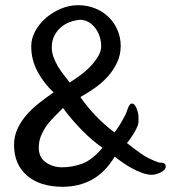

<svg xmlns="http://www.w3.org/2000/svg" viewBox="-20 -652 659 738"><path d="M186 -297Q149 -331 124.5 -376.5Q100 -422 100 -474Q100 -504 115.5 -532.5Q131 -561 156.5 -583Q182 -605 214 -618.5Q246 -632 280 -632Q316 -632 346.5 -619.5Q377 -607 398.5 -585.5Q420 -564 432 -535.5Q444 -507 444 -476Q444 -441 430 -411.5Q416 -382 394 -357.5Q372 -333 344 -313.5Q316 -294 289 -279Q312 -245 346 -209Q380 -173 420 -143Q427 -151 439 -170Q451 -189 461 -209Q464 -214 466.5 -222Q469 -230 472 -237Q475 -244 478.5 -249Q482 -254 487 -254Q493 -254 497.5 -248.5Q502 -243 505 -235.5Q508 -228 510 -220Q512 -212 512 -208Q512 -201 512.5 -192Q513 -183 511 -175Q507 -160 493.5 -138Q480 -116 468 -102Q496 -80 522 -61.5Q548 -43 586 -29Q590 -27 595.5 -27Q601 -27 605.5 -26Q610 -25 613.5 -22Q617 -19 617 -12Q617 -4 610.5 2Q604 8 595 12Q586 16 577.5 18Q569 20 565 20Q547 20 526 12.5Q505 5 485.5 -6Q466 -17 449 -29Q432 -41 421 -50Q385 10 334.5 38Q284 66 221 66Q134 66 84 23Q34 -20 34 -95Q34 -129 48 -158.5Q62 -188 84 -212.5Q106 -237 133 -258Q160 -279 186 -297ZM287 -576Q267 -574 248 -567Q229 -560 213.5 -546.5Q198 -533 188.5 -514Q179 -495 179 -469Q179 -451 185.5 -433Q192 -415 202 -398Q212 -381 224.5 -365Q237 -349 248 -335Q269 -348 291 -364.5Q313 -381 330 -399.5Q347 -418 358 -437Q369 -456 369 -474Q369 -492 363.5 -510Q358 -528 347.5 -542.5Q337 -557 321.5 -566.5Q306 -576 287 -576ZM374 -84Q336 -110 295.5 -151Q255 -192 222 -237Q208 -223 190.5 -205Q173 -187 162 -173Q148 -154 138.5 -132Q129 -110 129 -85Q129 -47 156 -28Q183 -9 219 -9Q257 -9 295 -22.5Q333 -36 374 -84Z"/></svg>

Font: BM YEONSUNG
Style: Regular
Weight: 400
Designer: Bongjin Kim; Myungsoo Han; Jaehyun Keum; Jihee Min; Dokyung Lee; Chorong Kim; Jooyeon Kang; Sang-a Kim;
Foundry: Sandoll Communications Inc.
Version: Version 1.000;PS 1;hotconv 16.6.51;makeotf.lib2.5.65220